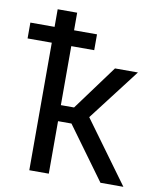

<svg xmlns="http://www.w3.org/2000/svg" viewBox="-116 -815 719 881"><g transform="rotate(10 243.5 -375.0)"><path d="M234.4 -244.6H171.9V0H81.1V-594.2H-31.7V-668H81.1V-750H171.9V-668H278.8V-594.2H171.9V-319.3H233.4L387.2 -528.3H494.1L309.6 -287.6L519.5 0H412.6Z"/></g></svg>

Font: SteelSelectRoboto
Style: Roboto-Regular
Weight: 400
Designer: Google
Version: Version 2.137; 2017